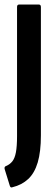

<svg xmlns="http://www.w3.org/2000/svg" viewBox="-32 -675 243 845"><path d="M23 149Q14 153 11 142L-11 71Q-13 65 -11.5 61Q-10 57 -6 56Q11 49 22 35.5Q33 22 38 -4.5Q43 -31 43 -76V-644Q43 -655 52 -655H139Q148 -655 148 -644V-80Q148 -7 134 40Q120 87 92 113Q64 139 23 149Z"/></svg>

Font: Sofia Sans Extra Condensed
Style: Bold
Weight: 700
Designer: Botio Nikoltchev, Ani Petrova
Foundry: lettersoup
Version: Version 4.101